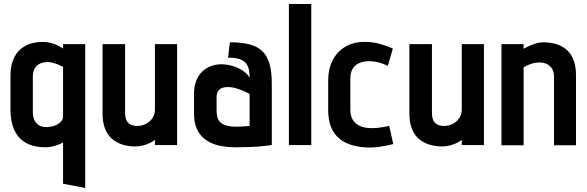

<svg xmlns="http://www.w3.org/2000/svg" viewBox="-20 -720 2916 953"><path d="M293 -13V192L403 213V-501H293V-479Q278 -490 261.5 -497Q245 -504 228 -508Q211 -512 193 -512Q141 -512 105 -492Q69 -472 50.5 -435Q32 -398 32 -346V-177Q32 -116 51.5 -74Q71 -32 109.5 -10.5Q148 11 203 11Q219 11 235 8Q251 5 266 -0.5Q281 -6 293 -13ZM293 -388V-141Q293 -132 288 -123.5Q283 -115 273 -107.5Q263 -100 248 -95Q233 -90 212 -89Q187 -89 172 -99Q157 -109 150 -126Q143 -143 143 -162V-339Q143 -360 149.5 -374.5Q156 -389 166.5 -397Q177 -405 190 -408.5Q203 -412 216 -412Q229 -412 242 -408.5Q255 -405 266.5 -400.5Q278 -396 285 -392Q292 -388 293 -388Z M749 -26V0H859V-501H749V-176Q749 -158 742 -143.5Q735 -129 723 -118Q711 -107 695 -101Q679 -95 662 -95Q642 -95 628.5 -101.5Q615 -108 608 -122.5Q601 -137 601 -160V-501H489V-158Q489 -119 498 -91Q507 -63 523 -44Q539 -25 560 -14Q581 -3 604 2Q627 7 650 7Q671 7 691.5 1.5Q712 -4 727.5 -12Q743 -20 749 -26Z M1219 -335Q1205 -357 1181.5 -371.5Q1158 -386 1131 -393.5Q1104 -401 1079 -401Q1052 -401 1027.5 -392Q1003 -383 984 -365Q965 -347 954 -319Q943 -291 943 -253V-156Q943 -108 959 -76Q975 -44 1003.5 -24.5Q1032 -5 1069 3Q1106 11 1149 11Q1169 11 1188 10.5Q1207 10 1225.5 9.5Q1244 9 1261.5 7.5Q1279 6 1296 4Q1313 2 1329 0V-307Q1329 -365 1317.5 -404Q1306 -443 1281.5 -466.5Q1257 -490 1217.5 -500Q1178 -510 1121 -510L1112 -434Q1141 -434 1161 -429Q1181 -424 1194 -413Q1207 -402 1213 -383Q1219 -364 1219 -335ZM1219 -253V-95Q1219 -95 1214.5 -94.5Q1210 -94 1202.5 -93.5Q1195 -93 1186.5 -92.5Q1178 -92 1170.5 -91.5Q1163 -91 1158 -91Q1124 -91 1103.5 -97Q1083 -103 1072.5 -114Q1062 -125 1058.5 -140Q1055 -155 1055 -174V-239Q1055 -253 1059.5 -262.5Q1064 -272 1071.5 -277.5Q1079 -283 1089 -285.5Q1099 -288 1110 -288Q1133 -288 1156 -280.5Q1179 -273 1196.5 -265Q1214 -257 1219 -253Z M1414 0H1525V-700H1414Z M1905 -393 1930 -479Q1899 -493 1866 -502Q1833 -511 1800 -512Q1738 -514 1695.5 -489Q1653 -464 1631 -420.5Q1609 -377 1609 -320V-174Q1609 -110 1633 -69.5Q1657 -29 1700.5 -9.5Q1744 10 1801 12Q1835 13 1868 8Q1901 3 1932 -5L1912 -95Q1912 -95 1904.5 -93.5Q1897 -92 1884 -89.5Q1871 -87 1855 -85.5Q1839 -84 1823 -84Q1800 -84 1781 -89.5Q1762 -95 1748 -106Q1734 -117 1726.5 -134.5Q1719 -152 1719 -175V-332Q1719 -363 1732.5 -382Q1746 -401 1769.5 -409.5Q1793 -418 1822 -416Q1844 -415 1865.5 -408.5Q1887 -402 1905 -393Z M2272 -26V0H2382V-501H2272V-176Q2272 -158 2265 -143.5Q2258 -129 2246 -118Q2234 -107 2218 -101Q2202 -95 2185 -95Q2165 -95 2151.5 -101.5Q2138 -108 2131 -122.5Q2124 -137 2124 -160V-501H2012V-158Q2012 -119 2021 -91Q2030 -63 2046 -44Q2062 -25 2083 -14Q2104 -3 2127 2Q2150 7 2173 7Q2194 7 2214.5 1.5Q2235 -4 2250.5 -12Q2266 -20 2272 -26Z M2730 -343V1H2839V-346Q2839 -385 2830 -413Q2821 -441 2805.5 -459.5Q2790 -478 2769.5 -489Q2749 -500 2726 -505Q2703 -510 2679 -510Q2658 -510 2638.5 -504Q2619 -498 2603.5 -490.5Q2588 -483 2579 -478V-501H2469V1H2579V-386Q2595 -395 2609 -400.5Q2623 -406 2635.5 -408Q2648 -410 2659 -410Q2675 -410 2688 -405Q2701 -400 2710.5 -391Q2720 -382 2725 -369.5Q2730 -357 2730 -343Z"/></svg>

Font: Advent Pro
Style: Bold
Weight: 700
Designer: VivaRado, Andreas Kalpakidis
Foundry: VivaRado, Andreas Kalpakidis
Version: Version 3.000